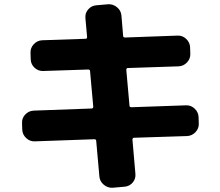

<svg xmlns="http://www.w3.org/2000/svg" viewBox="-20 -813 1040 906"><path d="M144 -146Q121 -145 103.5 -161.5Q86 -178 85 -201L84 -233Q83 -256 99.5 -273Q116 -290 139 -291L412 -301Q420 -301 420 -310L405 -477Q405 -485 396 -485L184 -478Q161 -477 143.5 -493Q126 -509 125 -532L124 -564Q123 -587 139.5 -604.5Q156 -622 179 -623L383 -630Q391 -630 391 -638L383 -728Q381 -751 396 -768.5Q411 -786 434 -788L491 -793Q514 -794 532.5 -778.5Q551 -763 553 -740L561 -644Q561 -636 570 -636L818 -645Q841 -646 858.5 -629.5Q876 -613 877 -590L878 -559Q879 -536 862.5 -518.5Q846 -501 823 -500L583 -492Q576 -492 576 -483L591 -315Q591 -307 600 -307L858 -316Q881 -317 898.5 -300.5Q916 -284 917 -261L918 -230Q919 -207 902.5 -189.5Q886 -172 863 -171L613 -163Q605 -163 605 -154L619 8Q621 31 606 48.5Q591 66 568 68L511 73Q488 74 469.5 58.5Q451 43 449 20L434 -148Q434 -156 425 -156Z"/></svg>

Font: Rounded Mplus 1c ExtraBold
Style: Regular
Weight: 800
Version: Version 1.059.20150529